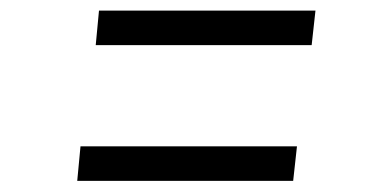

<svg xmlns="http://www.w3.org/2000/svg" viewBox="-20 -498 709 353"><path d="M162 -478.5H560L553 -415H156ZM128 -229H526L519 -165.5H122Z"/></svg>

Font: Merriweather Light
Style: Italic
Weight: 300
Italic angle: -7.8°
Designer: Eben Sorkin
Foundry: Eben Sorkin
Version: Version 2.101